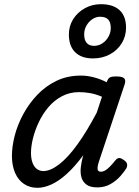

<svg xmlns="http://www.w3.org/2000/svg" viewBox="-20 -880 663 917"><path d="M159 17Q122 17 94.5 -1.5Q67 -20 52 -54.5Q37 -89 37 -135Q37 -181 50.5 -233Q64 -285 91.5 -335.5Q119 -386 158.5 -427.5Q198 -469 250 -494Q302 -519 367 -519Q397 -519 429 -510.5Q461 -502 490 -487L491 -491Q497 -507 506.5 -511Q516 -515 534 -515Q565 -515 573.5 -505.5Q582 -496 575 -476L452 -107Q447 -91 446 -80.5Q445 -70 449 -65Q453 -60 462 -60Q473 -60 484 -67Q495 -74 506.5 -86Q518 -98 530 -113Q538 -123 546.5 -125Q555 -127 568 -118Q584 -108 586.5 -98Q589 -88 584 -77Q575 -62 555.5 -39.5Q536 -17 508 -1Q480 15 445 15Q410 15 392 1Q374 -13 368.5 -34.5Q363 -56 366 -81Q369 -106 375 -129Q376 -131 376.5 -133.5Q377 -136 378 -139Q338 -85 299.5 -50Q261 -15 225.5 1Q190 17 159 17ZM128 -150Q128 -123 135 -103.5Q142 -84 155.5 -73.5Q169 -63 187 -63Q221 -63 263 -95.5Q305 -128 350 -190.5Q395 -253 442 -342L467 -418Q436 -431 409 -435.5Q382 -440 358 -440Q313 -440 276 -420.5Q239 -401 211.5 -368.5Q184 -336 165.5 -297Q147 -258 137.5 -219.5Q128 -181 128 -150ZM424 -601Q369 -601 339 -630.5Q309 -660 309 -715Q309 -756 329.5 -788.5Q350 -821 385 -840.5Q420 -860 462 -860Q520 -860 551 -831.5Q582 -803 582 -748Q582 -707 561.5 -673.5Q541 -640 505 -620.5Q469 -601 424 -601ZM429 -661Q451 -661 469 -673Q487 -685 498 -704.5Q509 -724 509 -746Q509 -774 496.5 -787Q484 -800 458 -800Q438 -800 420.5 -788Q403 -776 392.5 -757Q382 -738 382 -716Q382 -689 394 -675Q406 -661 429 -661Z"/></svg>

Font: Playwrite AU TAS
Style: Regular
Weight: 400
Designer: Veronika Burian, José Scaglione
Foundry: TypeTogether
Version: Version 1.002